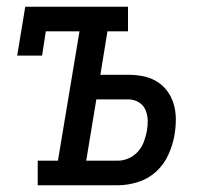

<svg xmlns="http://www.w3.org/2000/svg" viewBox="-20 -550 640 570"><path d="M92 0V-73H152L216 -457H116L105 -385H31L55 -530H360V-457H299L278 -328H361Q384 -328 406 -323.5Q428 -319 446.5 -307.5Q465 -296 477.5 -278.5Q490 -261 496 -240Q502 -219 502 -195.5Q502 -172 498 -149Q493 -120 480 -91Q467 -62 443.5 -40.5Q420 -19 389.5 -9.5Q359 0 330 0ZM236 -73H330Q346 -73 362 -80Q378 -87 389.5 -100Q401 -113 407 -129Q413 -145 416 -161Q419 -177 418.5 -193.5Q418 -210 411.5 -224.5Q405 -239 391 -247Q377 -255 361 -255H266Z"/></svg>

Font: Iosevka Slab Extended Oblique
Style: Regular
Weight: 400
Width: 7
Italic angle: -9°
Monospace: yes
Designer: Belleve Invis
Foundry: Belleve Invis
Version: Version 11.1.0; ttfautohint (v1.8.3)